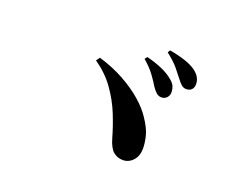

<svg xmlns="http://www.w3.org/2000/svg" viewBox="-96 -905 1192 945"><g transform="rotate(20 500.0 -432.5)"><path d="M685 -494Q672 -495 661 -504.5Q650 -514 638 -532Q625 -554 604 -583Q583 -612 546 -644L556 -657Q600 -646 637 -630Q674 -614 699 -592Q716 -578 721.5 -563.5Q727 -549 727 -534Q727 -517 715.5 -505Q704 -493 685 -494ZM615 -139Q587 -139 565.5 -156.5Q544 -174 530 -223Q514 -280 490 -339.5Q466 -399 426.5 -455Q387 -511 324 -555L338 -574Q414 -551 473 -518Q532 -485 574 -448Q616 -411 639 -376Q673 -326 681.5 -289.5Q690 -253 690 -227Q690 -187 668 -163Q646 -139 615 -139ZM789 -574Q774 -574 762.5 -584.5Q751 -595 737 -614Q723 -632 703.5 -656Q684 -680 642 -713L650 -726Q696 -718 732 -706Q768 -694 790 -678Q810 -663 818.5 -647Q827 -631 827 -613Q827 -595 817 -584.5Q807 -574 789 -574Z"/></g></svg>

Font: Noto Serif JP ExtraBold
Style: Regular
Weight: 800
Designer: Ryoko NISHIZUKA 西塚涼子 (kana & ideographs); Frank Grießhammer (Latin, Greek & Cyrillic); Wenlong ZHANG 张文龙 (bopomofo); San
Foundry: Adobe
Version: Version 2.003-H1;hotconv 1.1.1;makeotfexe 2.6.0